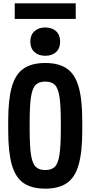

<svg xmlns="http://www.w3.org/2000/svg" viewBox="-20 -1116 540 1146"><path d="M250 10Q169 10 120.5 -23.5Q72 -57 50.5 -133Q29 -209 29 -335V-395Q29 -522 50.5 -597.5Q72 -673 120.5 -706.5Q169 -740 250 -740Q331 -740 379.5 -706.5Q428 -673 449.5 -597.5Q471 -522 471 -395V-335Q471 -209 449.5 -133Q428 -57 379.5 -23.5Q331 10 250 10ZM250 -101Q288 -101 307.5 -120.5Q327 -140 335 -192.5Q343 -245 343 -344V-386Q343 -485 335 -537.5Q327 -590 307.5 -609.5Q288 -629 250 -629Q213 -629 193 -609.5Q173 -590 165 -537.5Q157 -485 157 -386V-344Q157 -245 165 -192.5Q173 -140 193 -120.5Q213 -101 250 -101ZM250 -783Q210 -783 185.5 -805.5Q161 -828 161 -867Q161 -907 185.5 -929.5Q210 -952 250 -952Q291 -952 315 -929.5Q339 -907 339 -867Q339 -828 315 -805.5Q291 -783 250 -783ZM68 -1003V-1096H432V-1003Z"/></svg>

Font: M PLUS Code Latin SemiBold
Style: Regular
Weight: 600
Designer: Coji Morishita
Foundry: UNDERFOREST DESIGN
Version: Version 1.002; ttfautohint (v1.8.3)